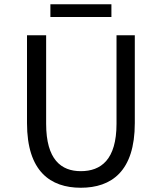

<svg xmlns="http://www.w3.org/2000/svg" viewBox="-20 -870 761 903"><path d="M504 -850H217V-790H504ZM360 13C504 13 614 -64 614 -291V-704H528V-288C528 -119 455 -65 360 -65C268 -65 197 -119 197 -288V-704H107V-291C107 -64 217 13 360 13Z"/></svg>

Font: Spoqa Han Sans Neo
Style: Regular
Weight: 400
Designer: [Spoqa Han Sans Neo] Dong-huui Kim ___ Younghwa Kang ___ Yujin Lee ___ [Noto Sans] Ryoko NISHIZUKA ____ (kana & ideograp
Foundry: Spoqa (http://www.spoqa-han-sans.com)
Version: Version 1.100;hotconv 1.0.109;makeotfexe 2.5.65596